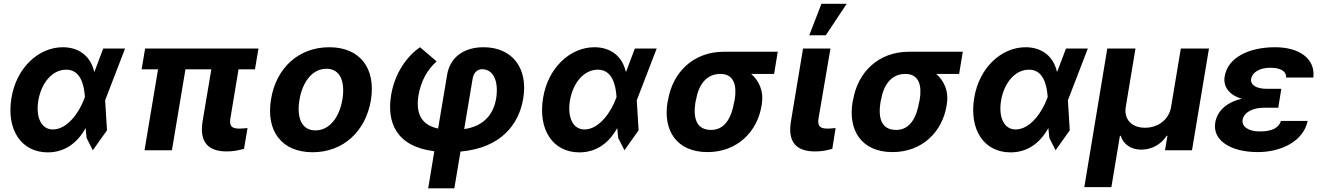

<svg xmlns="http://www.w3.org/2000/svg" viewBox="-20 -806 7090 1030"><path d="M235.1 11.4C329.5 12.1 397 -42.3 439.3 -119L444.6 -65.7L478 0L554 -106.9L544 -268.1L650.9 -545.5H533.7L487.6 -423.3L485.1 -421.2C468 -498.9 409.1 -552.6 317.1 -552.6C186.8 -552.6 67.8 -442.5 41.5 -280.9C13.1 -110.1 94.1 10.7 235.1 11.4ZM185.4 -265.6C201.7 -361.9 260.3 -432.2 335.6 -432.2C410.2 -432.2 430 -354.8 435 -292.6L435.7 -285.9L431.8 -275.9C407 -207.4 343.4 -111.5 263.5 -111.5C201.7 -111.5 171.2 -176.1 185.4 -265.6Z M1366.5 -545.5H758.5L739.7 -433.9H827.8L755.3 0H902.3L974.8 -433.9H1113.6L1066.4 -152.7C1049 -39.1 1101.2 6.4 1196.7 6.4C1231.9 6.4 1262.4 0 1289.1 -7.8L1307.9 -119C1295.1 -117.9 1279.5 -116.1 1264.6 -116.1C1226.2 -116.1 1208.5 -127.1 1215.9 -170.8L1259.6 -433.9H1347.7Z M1657.3 10.7C1821.4 10.7 1941.8 -101.6 1969.8 -268.5C1997.2 -438.2 1912.6 -552.6 1746.4 -552.6C1581.3 -552.6 1460.9 -440.7 1433.9 -273.1C1405.9 -103.7 1490.4 10.7 1657.3 10.7ZM1586.3 -269.2C1601.9 -365.4 1654.5 -437.1 1731.2 -437.1C1805.8 -437.1 1832 -367.9 1817.1 -273.8C1801.1 -177.6 1748.6 -106.5 1672.2 -106.5C1597.3 -106.5 1571 -175.4 1586.3 -269.2Z M2310 5.3 2277 204.5H2417.3L2450.3 7.1C2668.7 -12.4 2764.2 -139.6 2786.9 -277.7C2814.3 -442.8 2725.9 -552.6 2574.2 -552.6C2468.8 -552.6 2394.2 -499.3 2378.6 -404.5L2330.3 -116.5C2231.9 -136.7 2210.9 -208.5 2225.1 -295.1C2238.6 -372.5 2272 -431.5 2322.4 -476.6L2233.3 -552.6C2162.3 -504.3 2097.3 -412.6 2078.1 -295.1C2054.3 -150.9 2104.8 -19.5 2310 5.3ZM2470.2 -113.6 2515.3 -382.8C2519.9 -414.1 2539.4 -434.7 2565.7 -434.7C2628.2 -434.7 2655.9 -368.6 2641.7 -277.7C2627.5 -193.9 2576.7 -128.9 2470.2 -113.6Z M3087 11.4C3181.5 12.1 3248.9 -42.3 3291.2 -119L3296.5 -65.7L3329.9 0L3405.9 -106.9L3396 -268.1L3502.8 -545.5H3385.7L3339.5 -423.3L3337 -421.2C3320 -498.9 3261 -552.6 3169 -552.6C3038.7 -552.6 2919.7 -442.5 2893.5 -280.9C2865.1 -110.1 2946 10.7 3087 11.4ZM3037.3 -265.6C3053.6 -361.9 3112.2 -432.2 3187.5 -432.2C3262.1 -432.2 3282 -354.8 3286.9 -292.6L3287.6 -285.9L3283.7 -275.9C3258.9 -207.4 3195.3 -111.5 3115.4 -111.5C3053.6 -111.5 3023.1 -176.1 3037.3 -265.6Z M3563.9 -269.9 3561.1 -258.5C3536.2 -105.8 3609.7 9.9 3775.6 9.9C3934.3 9.9 4042.6 -98.7 4065.3 -238.6L4066.8 -248.6C4078.1 -313.9 4053.3 -371.8 4009.9 -409.4H4132.8L4152.3 -528.4H3863.6C3698.2 -528.4 3588.4 -416.9 3563.9 -269.9ZM3710.9 -258.5 3713.8 -269.9C3726.2 -345.2 3765.6 -409.4 3844.1 -409.4C3919.4 -409.4 3933.6 -345.2 3921.2 -269.9L3918.3 -258.5C3904.8 -175.8 3869 -109 3795.1 -109C3713.4 -109 3697.8 -175.8 3710.9 -258.5Z M4288 -545.5 4222.7 -152.7C4204.5 -39.1 4256.7 6.4 4352.3 6.4C4385.7 6.4 4418.3 0.7 4445 -7.8L4462.7 -119C4450.6 -117.9 4433.9 -116.1 4419.4 -116.1C4381.7 -116.1 4364.3 -127.1 4371.1 -170.8L4435 -545.5ZM4321.4 -616.8H4410.2L4522 -785.5H4386.7Z M4556.5 -269.9 4553.6 -258.5C4528.8 -105.8 4602.3 9.9 4768.1 9.9C4926.8 9.9 5035.2 -98.7 5057.9 -238.6L5059.3 -248.6C5070.7 -313.9 5045.8 -371.8 5002.5 -409.4H5125.4L5144.9 -528.4H4856.2C4690.7 -528.4 4581 -416.9 4556.5 -269.9ZM4703.5 -258.5 4706.3 -269.9C4718.8 -345.2 4758.2 -409.4 4836.6 -409.4C4911.9 -409.4 4926.1 -345.2 4913.7 -269.9L4910.9 -258.5C4897.4 -175.8 4861.5 -109 4787.6 -109C4706 -109 4690.3 -175.8 4703.5 -258.5Z M5399.9 11.4C5494.3 12.1 5561.8 -42.3 5604 -119L5609.4 -65.7L5642.8 0L5718.8 -106.9L5708.8 -268.1L5815.7 -545.5H5698.5L5652.3 -423.3L5649.9 -421.2C5632.8 -498.9 5573.9 -552.6 5481.9 -552.6C5351.6 -552.6 5232.6 -442.5 5206.3 -280.9C5177.9 -110.1 5258.9 10.7 5399.9 11.4ZM5350.1 -265.6C5366.5 -361.9 5425.1 -432.2 5500.4 -432.2C5574.9 -432.2 5594.8 -354.8 5599.8 -292.6L5600.5 -285.9L5596.6 -275.9C5571.7 -207.4 5508.2 -111.5 5428.3 -111.5C5366.5 -111.5 5335.9 -176.1 5350.1 -265.6Z M5796.9 197.8H5942.1L5987.9 -77.4H5992.2C6006.4 -30.9 6049 -3.2 6102.3 -3.2C6157.7 -3.2 6208.5 -30.9 6238.6 -77.4H6242.9L6229.8 0H6374.6L6465.6 -545.5H6314.6L6262.4 -232.2C6251.8 -166.5 6195 -120.7 6122.5 -120.7C6050.4 -120.7 6008.5 -166.5 6019.2 -232.2L6071.4 -545.5H5920.1Z M6853.7 -329.5H6776.6C6717.7 -329.5 6686.8 -350.9 6691.8 -383.5C6697.4 -415.1 6733.3 -442.5 6794 -442.5C6846.9 -442.5 6881.4 -425.8 6879.6 -389.9H7025.6C7037.3 -492.5 6948.5 -552.6 6820.3 -552.6C6677.9 -552.6 6566.1 -496.4 6549.7 -395.6C6541.2 -345.9 6568.9 -297.6 6642 -276.3C6554.7 -256 6509.2 -207 6499.3 -148.4C6483.3 -51.5 6584.2 9.9 6727.3 9.9C6852.6 9.9 6972.3 -47.6 6995 -157.3H6851.9C6839.8 -120.4 6805.4 -100.9 6738.3 -100.9C6672.2 -100.9 6641 -130 6646 -163C6653.8 -207.4 6706.7 -228 6759.9 -228H6837.4Z"/></svg>

Font: Margiela Sans
Style: Bold Italic
Weight: 700
Italic angle: -9.39999°
Designer: Stefan Endress, Andreas Faust
Version: Version 1.100;FEAKit 1.0